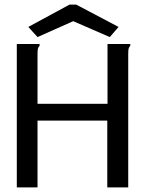

<svg xmlns="http://www.w3.org/2000/svg" viewBox="-20 -814 640 834"><path d="M53 -623H152V-615Q146 -609 144.5 -602Q143 -595 143 -578V-363H447V-623H546V-615Q540 -609 538.5 -602Q537 -595 537 -578V0H446V-290H143V0H53ZM143 -653 103 -697 282 -794H311L495 -697L457 -653L298 -722Z"/></svg>

Font: Inconsolata Expanded Medium
Style: Regular
Weight: 500
Width: 7
Monospace: yes
Designer: Raph Levien, Cyreal, Brenton Simpson
Foundry: Raph Levien, Cyreal, Google
Version: Version 3.001; ttfautohint (v1.8.2.53-6de2)